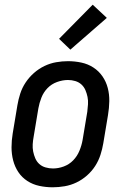

<svg xmlns="http://www.w3.org/2000/svg" viewBox="-20 -788 540 816"><path d="M204 8Q175 8 147 2Q119 -4 96 -19Q73 -34 58 -56.5Q43 -79 36 -106Q29 -133 29 -162Q29 -191 34 -221L54 -341Q58 -365 66 -390Q74 -415 89 -437.5Q104 -460 124.5 -478Q145 -496 169 -507.5Q193 -519 218.5 -523.5Q244 -528 269 -528Q298 -528 326 -522Q354 -516 377 -501Q400 -486 415.5 -463.5Q431 -441 438 -414Q445 -387 444.5 -358Q444 -329 439 -299L419 -179Q415 -155 407 -130Q399 -105 384.5 -82.5Q370 -60 349.5 -42Q329 -24 305 -12.5Q281 -1 255 3.5Q229 8 204 8ZM205 -72Q228 -72 251 -80.5Q274 -89 291 -106.5Q308 -124 317.5 -147Q327 -170 331 -193L351 -313Q353 -329 354 -345Q355 -361 352 -376Q349 -391 343 -405Q337 -419 326 -429Q315 -439 300 -443.5Q285 -448 269 -448Q246 -448 222.5 -439.5Q199 -431 182 -413.5Q165 -396 156 -373Q147 -350 143 -327L123 -207Q120 -191 119 -175Q118 -159 121 -144Q124 -129 130 -115Q136 -101 147 -91Q158 -81 173.5 -76.5Q189 -72 205 -72ZM279 -577 231 -623 374 -768 434 -712Z"/></svg>

Font: Iosevka Medium
Style: Italic
Weight: 500
Italic angle: -9°
Monospace: yes
Designer: Belleve Invis
Foundry: Belleve Invis
Version: Version 32.5.0; ttfautohint (v1.8.4)